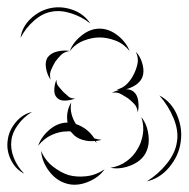

<svg xmlns="http://www.w3.org/2000/svg" viewBox="-68 -824 514 523"><path d="M-12 -721Q-8 -751 16 -773.5Q40 -796 70 -802Q100 -808 130.5 -797Q161 -786 178 -760Q154 -779 125 -788Q96 -797 72 -792Q48 -788 25 -768Q2 -748 -12 -721ZM122 -685Q131 -709 154.5 -727.5Q178 -746 203 -746Q229 -746 252.5 -727.5Q276 -709 285 -685Q269 -705 246.5 -713.5Q224 -722 203 -722Q183 -722 160.5 -713.5Q138 -705 122 -685ZM70 -607Q61 -619 57.5 -637.5Q54 -656 62 -668Q71 -680 89 -684Q107 -688 122 -685Q107 -683 98 -674Q89 -665 82 -655Q76 -645 71 -633Q66 -621 70 -607ZM237 -571Q245 -576 257 -579Q253 -579 250 -580Q267 -584 278.5 -596Q290 -608 296 -621Q303 -634 306.5 -650Q310 -666 302 -683Q315 -670 320.5 -648Q326 -626 318 -610Q312 -599 300 -591.5Q288 -584 275 -581Q287 -581 295 -575Q306 -567 308.5 -549Q311 -531 307 -518Q306 -532 298 -540.5Q290 -549 281 -556Q272 -562 261 -568Q250 -574 237 -571ZM137 -556Q126 -551 110.5 -550Q95 -549 87 -558Q79 -566 80 -581.5Q81 -597 86 -607Q85 -596 91.5 -588.5Q98 -581 104 -574Q111 -568 118 -561.5Q125 -555 137 -556ZM366 -564Q399 -547 414.5 -510Q430 -473 424 -436Q419 -400 393.5 -369Q368 -338 332 -330Q364 -350 387 -379Q410 -408 414 -438Q419 -467 405 -501.5Q391 -536 366 -564ZM36 -427Q44 -451 66 -470Q88 -489 113 -490H116Q111 -520 126 -545Q123 -528 127 -513Q131 -498 139 -486Q171 -475 189 -447Q199 -444 209 -443Q201 -441 193 -440Q194 -437 196 -434Q193 -437 190 -440Q173 -438 155.5 -443.5Q138 -449 128 -462Q126 -464 124 -466Q119 -467 114 -466Q94 -466 73 -456.5Q52 -447 36 -427ZM-2 -351Q-26 -363 -38.5 -389Q-51 -415 -47 -442Q-44 -468 -25.5 -490.5Q-7 -513 19 -519Q-4 -505 -19.5 -483.5Q-35 -462 -37 -441Q-40 -419 -30.5 -394.5Q-21 -370 -2 -351ZM317 -505Q333 -485 336.5 -455.5Q340 -426 327 -404Q314 -383 286 -372.5Q258 -362 233 -367Q258 -371 277 -385Q296 -399 306 -417Q317 -434 321 -457.5Q325 -481 317 -505ZM217 -363Q201 -340 170.5 -328Q140 -316 113 -324Q85 -332 65.5 -358Q46 -384 44 -413Q55 -387 76 -370.5Q97 -354 119 -347Q141 -341 167.5 -344Q194 -347 217 -363Z"/></svg>

Font: Rubik Puddles
Style: Regular
Weight: 400
Designer: Hubert and Fischer, NaN
Foundry: Hubert and Fischer, NaN
Version: Version 2.200